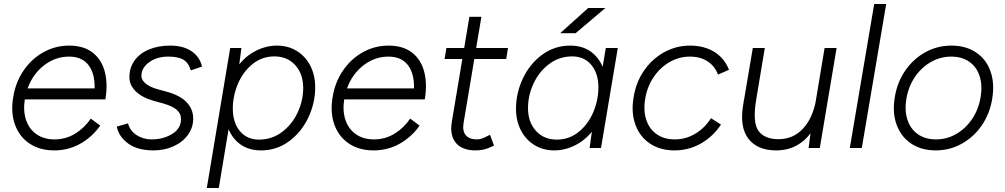

<svg xmlns="http://www.w3.org/2000/svg" viewBox="-20 -740 5027 960"><path d="M46 -254Q58 -329 98 -387.5Q138 -446 197.5 -479Q257 -512 326 -512Q397 -512 442 -478Q487 -444 503.5 -383Q520 -322 507 -243H104Q95 -185 110.5 -139.5Q126 -94 163 -68.5Q200 -43 252 -43Q309 -43 355.5 -71.5Q402 -100 434 -147L481 -112Q441 -55 381.5 -21.5Q322 12 251 12Q179 12 128 -22Q77 -56 55 -116.5Q33 -177 46 -254ZM325 -457Q257 -457 200.5 -413.5Q144 -370 118 -298H453Q455 -372 422.5 -414.5Q390 -457 325 -457Z M564 -107 620 -123Q630 -86 663 -64.5Q696 -43 738 -43Q796 -43 840.5 -70Q885 -97 885 -145Q885 -173 863 -191.5Q841 -210 795 -223L748 -236Q691 -252 659 -283Q627 -314 627 -354Q627 -401 652.5 -437Q678 -473 724.5 -492.5Q771 -512 831 -512Q896 -512 937.5 -484Q979 -456 990 -407L934 -388Q923 -426 897 -441.5Q871 -457 821 -457Q765 -457 726 -429Q687 -401 687 -360Q687 -340 708.5 -322Q730 -304 771 -293L812 -282Q881 -263 913.5 -228.5Q946 -194 946 -147Q946 -102 919.5 -65.5Q893 -29 847.5 -8.5Q802 12 748 12Q667 12 620 -23Q573 -58 564 -107Z M1131 -500H1187L1175 -408L1074 200H1014ZM1556 -304Q1556 -225 1521.5 -152Q1487 -79 1425 -33.5Q1363 12 1285 12Q1202 12 1153.5 -44Q1105 -100 1105 -192Q1105 -293 1142.5 -365.5Q1180 -438 1240 -475Q1300 -512 1365 -512Q1420 -512 1463.5 -485.5Q1507 -459 1531.5 -411.5Q1556 -364 1556 -304ZM1144 -197Q1144 -127 1179.5 -84.5Q1215 -42 1275 -42Q1339 -42 1389.5 -79.5Q1440 -117 1468 -177Q1496 -237 1496 -300Q1496 -370 1456.5 -414Q1417 -458 1352 -458Q1290 -458 1242.5 -419.5Q1195 -381 1169.5 -320.5Q1144 -260 1144 -197Z M1643 -254Q1655 -329 1695 -387.5Q1735 -446 1794.5 -479Q1854 -512 1923 -512Q1994 -512 2039 -478Q2084 -444 2100.5 -383Q2117 -322 2104 -243H1701Q1692 -185 1707.5 -139.5Q1723 -94 1760 -68.5Q1797 -43 1849 -43Q1906 -43 1952.5 -71.5Q1999 -100 2031 -147L2078 -112Q2038 -55 1978.5 -21.5Q1919 12 1848 12Q1776 12 1725 -22Q1674 -56 1652 -116.5Q1630 -177 1643 -254ZM1922 -457Q1854 -457 1797.5 -413.5Q1741 -370 1715 -298H2050Q2052 -372 2019.5 -414.5Q1987 -457 1922 -457Z M2239 -130 2327 -656H2387L2298 -126Q2291 -86 2308.5 -64.5Q2326 -43 2365 -43Q2377 -43 2390 -47.5Q2403 -52 2430 -66L2450 -12Q2419 3 2399 7.5Q2379 12 2358 12Q2291 12 2259.5 -25.5Q2228 -63 2239 -130ZM2212 -500H2520L2511 -445H2203Z M2941 -93 3009 -500H3069L2985 0H2928ZM2560 -196Q2560 -275 2594.5 -348Q2629 -421 2691 -466.5Q2753 -512 2831 -512Q2914 -512 2962.5 -456Q3011 -400 3011 -308Q3011 -207 2973.5 -134.5Q2936 -62 2876 -25Q2816 12 2751 12Q2696 12 2652.5 -14.5Q2609 -41 2584.5 -88.5Q2560 -136 2560 -196ZM2972 -303Q2972 -373 2936.5 -415.5Q2901 -458 2841 -458Q2777 -458 2726.5 -420.5Q2676 -383 2648 -323Q2620 -263 2620 -200Q2620 -130 2659.5 -86Q2699 -42 2764 -42Q2826 -42 2873.5 -80.5Q2921 -119 2946.5 -179.5Q2972 -240 2972 -303ZM2921 -700H3007L2858 -574H2781Z M3148 -254Q3160 -329 3200.5 -387.5Q3241 -446 3301 -479Q3361 -512 3431 -512Q3478 -512 3517 -497.5Q3556 -483 3583.5 -455.5Q3611 -428 3625 -391L3570 -367Q3554 -410 3517.5 -433.5Q3481 -457 3430 -457Q3376 -457 3328.5 -430Q3281 -403 3248.5 -355Q3216 -307 3206 -246Q3196 -187 3211.5 -140.5Q3227 -94 3264 -68.5Q3301 -43 3354 -43Q3409 -43 3456.5 -71.5Q3504 -100 3535 -149L3585 -117Q3544 -56 3483.5 -22Q3423 12 3353 12Q3281 12 3230 -22Q3179 -56 3157 -116.5Q3135 -177 3148 -254Z M4035 -92 4103 -500H4163L4079 0H4023ZM3873 -44Q3946 -44 3995.5 -97.5Q4045 -151 4061 -245L4098 -241Q4084 -161 4052.5 -104.5Q4021 -48 3972.5 -18Q3924 12 3861 12Q3767 12 3722 -46.5Q3677 -105 3696 -216L3700 -242H3761Q3742 -127 3772.5 -85.5Q3803 -44 3873 -44ZM3744 -500H3804L3761 -242L3696 -216Z M4351 -720H4411L4289 0H4229Z M4454 -254Q4466 -329 4506.5 -387.5Q4547 -446 4607 -479Q4667 -512 4737 -512Q4809 -512 4860 -478Q4911 -444 4932.5 -383.5Q4954 -323 4941 -246Q4929 -171 4888.5 -112.5Q4848 -54 4788 -21Q4728 12 4659 12Q4587 12 4536 -22Q4485 -56 4463 -116.5Q4441 -177 4454 -254ZM4883 -254Q4893 -313 4878 -359.5Q4863 -406 4826 -431.5Q4789 -457 4736 -457Q4682 -457 4634.5 -430Q4587 -403 4554.5 -355Q4522 -307 4512 -246Q4502 -187 4517.5 -140.5Q4533 -94 4570 -68.5Q4607 -43 4660 -43Q4714 -43 4761 -70Q4808 -97 4840.5 -145Q4873 -193 4883 -254Z"/></svg>

Font: Oak Sans Light Italic
Style: Regular
Weight: 400
Italic angle: -9.5°
Foundry: Erik Kennedy, Walven
Version: Version 1.000;Glyphs 3.1.2 (3151)